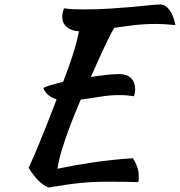

<svg xmlns="http://www.w3.org/2000/svg" viewBox="-20 -757 804 858"><path d="M514 -426Q547 -426 565.5 -408Q584 -390 584 -358Q584 -350 582.5 -341.5Q581 -333 579 -327Q566 -329 550 -330.5Q534 -332 512 -332Q469 -332 425 -324.5Q381 -317 341 -312Q318 -259 299 -209.5Q280 -160 266.5 -119Q253 -78 245.5 -48Q238 -18 237 -3Q318 -20 400.5 -32Q483 -44 574 -50Q585 -33 592.5 -13Q600 7 600 30Q600 36 600 43Q600 50 598 57Q570 56 539 55.5Q508 55 458 55Q425 55 395.5 56.5Q366 58 336 61Q306 64 272.5 69Q239 74 197 81Q151 63 108 -7Q125 -43 155.5 -116.5Q186 -190 233 -313Q188 -327 174 -363Q179 -368 203 -375.5Q227 -383 262 -391Q277 -430 287.5 -459Q298 -488 306 -513.5Q314 -539 320.5 -563.5Q327 -588 333 -617Q298 -619 278 -636.5Q258 -654 258 -682Q258 -690 260.5 -701Q263 -712 266 -720Q286 -717 304.5 -716Q323 -715 353 -715Q416 -715 471 -718.5Q526 -722 570.5 -726Q615 -730 647 -733.5Q679 -737 696 -737Q719 -737 737 -713Q755 -689 764 -645Q733 -648 713.5 -649Q694 -650 679 -650Q624 -650 578.5 -644.5Q533 -639 491 -633Q485 -624 477.5 -610Q470 -596 458 -571Q446 -546 428.5 -508Q411 -470 386 -413Q424 -419 457.5 -422.5Q491 -426 514 -426Z"/></svg>

Font: Sweet Mavka Script
Style: Regular
Weight: 500
Designer: Pablo Impallari/Anastassiya Vishnevskaya
Foundry: Pablo Impallari/ Anastassiya Vishnevskaya
Version: Version 2.0/www.impallari.com/   behance.net/sweetcherry